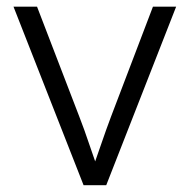

<svg xmlns="http://www.w3.org/2000/svg" viewBox="-20 -542 555 562"><path d="M224.6 0 19.5 -522.5H88.4L211.9 -201.2Q227.1 -162.1 240.2 -122.8Q253.4 -83.5 267.1 -44.9H250Q263.7 -83.5 277.1 -122.8Q290.5 -162.1 305.2 -201.2L427.7 -522.5H495.6L291 0Z"/></svg>

Font: Inter 28pt Light
Style: Regular
Weight: 300
Designer: Rasmus Andersson
Foundry: rsms
Version: Version 4.001;git-66647c0bb